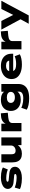

<svg xmlns="http://www.w3.org/2000/svg" viewBox="1987 -2538 742 4757"><g transform="rotate(-90 2358.5 -160.0)"><path d="M321 11Q264 11 213.5 5Q163 -1 122 -12Q81 -23 52 -38L89 -166Q124 -151 167 -140.5Q210 -130 254 -125Q298 -120 334 -120Q378 -120 402 -128Q426 -136 426 -153Q426 -165 416 -172Q406 -179 381 -181L223 -196Q141 -203 98.5 -242.5Q56 -282 56 -337Q56 -388 90 -426Q124 -464 188 -486.5Q252 -509 341 -509Q396 -509 442.5 -502.5Q489 -496 526.5 -485Q564 -474 587 -459L538 -338Q507 -351 471 -360Q435 -369 398.5 -373Q362 -377 326 -377Q276 -377 255 -368.5Q234 -360 234 -344Q234 -334 243.5 -326.5Q253 -319 283 -316L438 -301Q520 -293 562 -257.5Q604 -222 604 -159Q604 -108 569 -69Q534 -30 470.5 -9.5Q407 11 321 11Z M928 11Q860 11 811.5 -14Q763 -39 738 -93Q713 -147 713 -233V-498H915V-245Q915 -207 925.5 -185Q936 -163 956.5 -154Q977 -145 1005 -145Q1043 -145 1071 -160.5Q1099 -176 1115 -200.5Q1131 -225 1131 -253V-498H1333V0H1141V-95H1144Q1109 -43 1054 -16Q999 11 928 11Z M1484 0V-498H1672V-370H1665Q1682 -430 1732.5 -465.5Q1783 -501 1864 -506L1929 -511L1943 -338L1826 -327Q1754 -320 1721.5 -295.5Q1689 -271 1689 -228V0Z M2298 191Q2211 191 2135.5 175Q2060 159 2019 131L2067 -5Q2092 10 2129.5 21Q2167 32 2211 38.5Q2255 45 2298 45Q2384 45 2425 18.5Q2466 -8 2466 -60V-110H2470Q2449 -67 2396 -42Q2343 -17 2268 -17Q2182 -17 2119.5 -47Q2057 -77 2022.5 -132.5Q1988 -188 1988 -263Q1988 -338 2022 -393.5Q2056 -449 2118 -479Q2180 -509 2265 -509Q2341 -509 2395 -484Q2449 -459 2471 -414H2464V-498H2656V-78Q2656 10 2616.5 70Q2577 130 2497.5 160.5Q2418 191 2298 191ZM2324 -163Q2388 -163 2424 -190.5Q2460 -218 2460 -264Q2460 -309 2424 -335.5Q2388 -362 2324 -362Q2259 -362 2223 -335.5Q2187 -309 2187 -264Q2187 -218 2223 -190.5Q2259 -163 2324 -163Z M3140 11Q3025 11 2943.5 -20.5Q2862 -52 2820 -109.5Q2778 -167 2778 -246Q2778 -324 2818 -382.5Q2858 -441 2932 -475Q3006 -509 3103 -509Q3194 -509 3262 -478Q3330 -447 3367.5 -388.5Q3405 -330 3405 -247V-205H2942V-304H3257L3236 -286Q3234 -334 3202.5 -358Q3171 -382 3109 -382Q3062 -382 3031 -368.5Q3000 -355 2984.5 -330Q2969 -305 2969 -269V-256Q2969 -216 2985 -188.5Q3001 -161 3040.5 -146.5Q3080 -132 3152 -132Q3210 -132 3261 -142Q3312 -152 3343 -168L3391 -41Q3350 -16 3283 -2.5Q3216 11 3140 11Z M3514 0V-498H3702V-370H3695Q3712 -430 3762.5 -465.5Q3813 -501 3894 -506L3959 -511L3973 -338L3856 -327Q3784 -320 3751.5 -295.5Q3719 -271 3719 -228V0Z M4148 180 4281 -63V19L4003 -498H4217L4380 -178H4354L4514 -498H4717L4355 180Z"/></g></svg>

Font: Nunito Sans 10pt Expanded Black
Style: Regular
Weight: 900
Width: 7
Designer: Vernon Adams
Foundry: Vernon Adams
Version: Version 3.101;gftools[0.9.27]